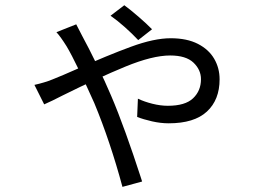

<svg xmlns="http://www.w3.org/2000/svg" viewBox="-20 -639 1017 734"><path d="M402.6 -578.9 455.2 -619Q477.3 -602.9 509.4 -575.2Q541.5 -547.5 561.2 -527.1L508.4 -485.7Q486.2 -509.5 457.7 -534.9Q429.2 -560.3 402.6 -578.9ZM295 -500.2Q317.5 -459.2 350 -392.5Q382.6 -325.7 404.5 -273.8Q430.9 -212.3 460.6 -129.9Q490.2 -47.6 517.1 35.6Q520 44.3 523.3 54.9L448.1 75.4Q425.2 -9.8 398.1 -90.6Q371 -171.5 340.5 -244.9Q312.5 -307.9 282.5 -370.1Q252.4 -432.3 234.9 -461.5Q211.5 -498.9 195.7 -516L271.4 -546Q279.2 -531.2 295 -500.2ZM180.2 -335.2Q200 -342.9 222.7 -352.7Q245.4 -362.4 270.4 -373.5Q392.2 -427.9 480.7 -460.3Q569.1 -492.8 632.6 -492.8Q694.7 -492.8 736.5 -471.3Q778.3 -449.8 798.9 -414.2Q819.5 -378.7 819.5 -335.8Q819.5 -257.4 771 -212.5Q722.5 -167.6 624.9 -167.6Q594.1 -167.6 561.1 -175.1Q528.1 -182.6 504.3 -192L507.2 -261.8Q531.5 -250.1 562.5 -242.4Q593.5 -234.6 621.7 -234.6Q688 -234.6 718.1 -263.3Q748.3 -292 748.3 -336.1Q748.3 -372.2 719.7 -399.5Q691 -426.9 630.4 -426.9Q562.9 -426.9 459.7 -384.5Q356.4 -342 219.7 -274.2Q199.1 -263.8 181.2 -254.9Q163.3 -246.1 148.9 -240L111.6 -314.5Q150.4 -323.1 180.2 -335.2Z"/></svg>

Font: Min Sans VF VF
Style: Regular
Weight: 400
Designer: Jinseong-Kim, NotoSansCJK, Nunito
Foundry: Jinseong-Kim
Version: Version 1.420;Glyphs 3.1.2 (3151)